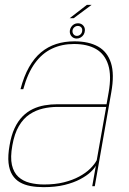

<svg xmlns="http://www.w3.org/2000/svg" viewBox="-20 -768 533 792"><path d="M159.5 4Q209 4 246.5 -5.2Q284 -14.5 310.8 -28.8Q337.5 -43 353.5 -58Q369.5 -73 375.5 -85L360.5 0H371L439 -387Q452.5 -462 437.8 -508.2Q423 -554.5 384.5 -576Q346 -597.5 287 -597.5Q246.5 -597.5 212 -586.5Q177.5 -575.5 149.2 -552Q121 -528.5 99.8 -491Q78.5 -453.5 64.5 -400H76Q94 -466 123.8 -507Q153.5 -548 194.2 -567.2Q235 -586.5 285.5 -586.5Q340.5 -586.5 376.5 -565.5Q412.5 -544.5 426.5 -500.2Q440.5 -456 428 -386L419.5 -338H217Q189.5 -338 163.8 -333.5Q138 -329 115 -318Q92 -307 73 -287.8Q54 -268.5 40.2 -239.2Q26.5 -210 19.5 -168.5Q12 -126 15.2 -96Q18.5 -66 30.8 -46.5Q43 -27 62.2 -16Q81.5 -5 106.2 -0.5Q131 4 159.5 4ZM162 -7Q130 -7 102.5 -14Q75 -21 55.8 -38.5Q36.5 -56 29.2 -87.5Q22 -119 31 -168.5Q39.5 -217 58 -248.2Q76.5 -279.5 102.2 -296.5Q128 -313.5 157.2 -320.2Q186.5 -327 216.5 -327H418L379 -107Q370 -90 352 -72.2Q334 -54.5 306.8 -39.8Q279.5 -25 243.5 -16Q207.5 -7 162 -7ZM296.5 -609Q305.5 -609 313 -613.5Q320.5 -618 325 -625.2Q329.5 -632.5 330 -641Q331.5 -653.5 323.2 -662.8Q315 -672 301.5 -672Q292.5 -672 285.2 -667.8Q278 -663.5 273.5 -656.5Q269 -649.5 268 -641Q267 -627.5 275.2 -618.2Q283.5 -609 296.5 -609ZM297 -620Q289 -620 283.8 -626Q278.5 -632 279 -641Q280 -650 286.5 -655.5Q293 -661 301 -661Q309.5 -661 314.8 -655.5Q320 -650 319 -641Q318.5 -632 312 -626Q305.5 -620 297 -620ZM267.5 -693H284L358 -748H338.5Z"/></svg>

Font: Anybody UltraCondensed Thin Thin
Style: Italic
Weight: 250
Italic angle: -10°
Version: Version 1.111